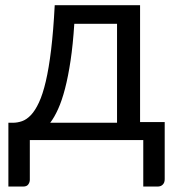

<svg xmlns="http://www.w3.org/2000/svg" viewBox="-20 -526 658 721"><path d="M598.5 -67.5V147Q598.5 160 591.2 167.2Q584 174.5 572.5 174.5H518V0H92V149Q92 158.5 86.2 166.5Q80.5 174.5 67.5 174.5H11.5V-65H28Q45.5 -65 62.8 -71Q80 -77 96 -93.8Q112 -110.5 126.2 -141Q140.5 -171.5 152 -220.5Q163.5 -269.5 172 -339.8Q180.5 -410 185.5 -506.5H506V-67.5ZM419.5 -65V-436.5H259Q254 -358.5 245 -298.5Q236 -238.5 224.2 -193.2Q212.5 -148 198.2 -116.5Q184 -85 168.5 -65Z"/></svg>

Font: Lato
Style: Regular
Weight: 400
Designer: Lukasz Dziedzic with Adam Twardoch and Botio Nikoltchev
Foundry: tyPoland Lukasz Dziedzic
Version: Version 2.010; 2014-09-01; http://www.latofonts.com/; ttfaut